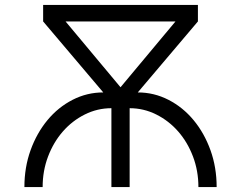

<svg xmlns="http://www.w3.org/2000/svg" viewBox="-20 -759 978 779"><path d="M153 0Q153 -66 175 -124Q197 -182 235 -225.5Q273 -269 324 -294.5Q375 -320 432 -320V0H506V-320Q563 -320 614 -294.5Q665 -269 703 -225.5Q741 -182 763 -124Q785 -66 785 0H859Q859 -80 834 -149.5Q809 -219 765.5 -271.5Q722 -324 663.5 -354Q605 -384 539 -384L783 -672V-739H155V-672L399 -384Q333 -384 274.5 -354Q216 -324 172.5 -271.5Q129 -219 104 -149.5Q79 -80 79 0ZM469 -405 246 -672H692Z"/></svg>

Font: Involve
Style: Regular
Weight: 400
Designer: Stefan Peev
Foundry: Context Ltd.
Version: Version 1.001